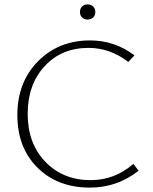

<svg xmlns="http://www.w3.org/2000/svg" viewBox="-20 -848 697 874"><path d="M379 -759Q363 -759 353.5 -768.5Q344 -778 344 -793Q344 -809 353.5 -818.5Q363 -828 379 -828Q394 -828 404 -818.5Q414 -809 414 -793Q414 -778 404 -768.5Q394 -759 379 -759ZM389 6Q242 6 150.5 -85Q59 -176 59 -324Q59 -474 153 -569Q247 -664 390 -664Q502 -664 592 -596L564 -566Q481 -630 383 -630Q260 -630 183 -546.5Q106 -463 106 -330Q106 -195 186.5 -111.5Q267 -28 393 -28Q502 -28 587 -102L611 -71Q514 6 389 6Z"/></svg>

Font: EauTestSC Light
Style: Regular
Weight: 300
Designer: Christian Thalmann (Catharsis Fonts)
Version: Version 0.001;PS 000.001;hotconv 1.0.88;makeotf.lib2.5.64775